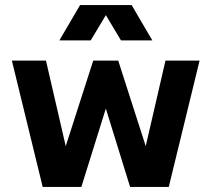

<svg xmlns="http://www.w3.org/2000/svg" viewBox="-20 -740 837 760"><path d="M27 -500H162L247 -132L231 -133L349 -500H448L566 -133L550 -132L635 -500H770L648 0H495L386 -352H412L302 0H149ZM297 -720H501L583 -580H459L399 -680L339 -580H215Z"/></svg>

Font: Uncut Sans Variable
Style: Regular
Weight: 400
Designer: Kasper Nordkvist
Foundry: UNCUT.wtf
Version: Version 1.303;Glyphs 3.1.2 (3151)